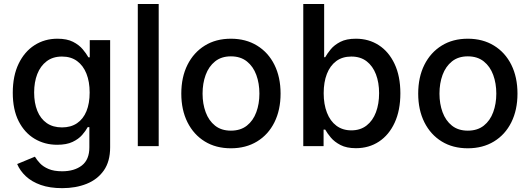

<svg xmlns="http://www.w3.org/2000/svg" viewBox="-20 -748 2715 983"><path d="M298.8 215.3Q235.4 215.3 189 199Q142.6 182.6 112.5 154.5Q82.5 126.5 67.9 91.8L158.7 54.2Q168.5 70.8 184.8 88.1Q201.2 105.5 228.8 117.2Q256.3 128.9 298.3 128.9Q360.8 128.9 399.2 99.1Q437.5 69.3 437.5 6.3V-97.2H429.2Q418.9 -78.1 400.6 -57.1Q382.3 -36.1 351.6 -21.5Q320.8 -6.8 272.5 -6.8Q208.5 -6.8 157 -37.6Q105.5 -68.4 75.4 -127.7Q45.4 -187 45.4 -272.9Q45.4 -359.4 75.2 -421.4Q105 -483.4 156.7 -516.6Q208.5 -549.8 273.9 -549.8Q322.8 -549.8 353.8 -533.9Q384.8 -518.1 403.6 -495.6Q422.4 -473.1 432.6 -454.6H439.5V-542.5H543.9V6.3Q543.9 78.6 511.5 124.8Q479 170.9 423.6 193.1Q368.2 215.3 298.8 215.3ZM297.4 -95.7Q342.8 -95.7 374.5 -117.2Q406.2 -138.7 422.6 -178.7Q439 -218.8 439 -274.4Q439 -329.6 422.6 -370.8Q406.2 -412.1 374.8 -435.3Q343.3 -458.5 297.4 -458.5Q250.5 -458.5 218.8 -434.3Q187 -410.2 170.9 -368.9Q154.8 -327.6 154.8 -274.4Q154.8 -220.7 171.1 -180.4Q187.5 -140.1 219.2 -117.9Q251 -95.7 297.4 -95.7Z M792.5 -727.5V0H685.5V-727.5Z M1162.1 11.2Q1085.4 11.2 1028.6 -23.7Q971.7 -58.6 939.9 -121.8Q908.2 -185.1 908.2 -268.6Q908.2 -353 939.9 -416.3Q971.7 -479.5 1028.6 -514.6Q1085.4 -549.8 1162.1 -549.8Q1238.8 -549.8 1296.1 -514.6Q1353.5 -479.5 1385 -416.3Q1416.5 -353 1416.5 -268.6Q1416.5 -185.1 1385 -121.8Q1353.5 -58.6 1296.1 -23.7Q1238.8 11.2 1162.1 11.2ZM1162.1 -79.1Q1211.4 -79.1 1243.9 -104.7Q1276.4 -130.4 1292.2 -173.6Q1308.1 -216.8 1308.1 -268.6Q1308.1 -321.3 1292.2 -364.5Q1276.4 -407.7 1243.9 -433.6Q1211.4 -459.5 1162.1 -459.5Q1113.3 -459.5 1081.1 -433.6Q1048.8 -407.7 1033 -364.5Q1017.1 -321.3 1017.1 -268.6Q1017.1 -216.8 1033 -173.6Q1048.8 -130.4 1081.1 -104.7Q1113.3 -79.1 1162.1 -79.1Z M1802.2 10.7Q1754.9 10.7 1723.6 -5.4Q1692.4 -21.5 1673.8 -43.7Q1655.3 -65.9 1645 -84.5H1636.7V0H1532.7V-727.5H1639.6V-455.1H1645Q1655.3 -473.6 1673.3 -495.6Q1691.4 -517.6 1722.4 -533.7Q1753.4 -549.8 1802.2 -549.8Q1868.2 -549.8 1919.4 -516.6Q1970.7 -483.4 2000.2 -420.7Q2029.8 -357.9 2029.8 -270Q2029.8 -183.1 2000.7 -120.1Q1971.7 -57.1 1920.4 -23.2Q1869.1 10.7 1802.2 10.7ZM1778.8 -80.6Q1825.2 -80.6 1856.9 -105.5Q1888.7 -130.4 1904.8 -173.3Q1920.9 -216.3 1920.9 -271Q1920.9 -325.2 1904.8 -367.4Q1888.7 -409.7 1857.2 -434.1Q1825.7 -458.5 1778.8 -458.5Q1732.9 -458.5 1701.4 -435.1Q1669.9 -411.6 1653.6 -369.6Q1637.2 -327.6 1637.2 -271Q1637.2 -214.4 1653.8 -171.4Q1670.4 -128.4 1702.1 -104.5Q1733.9 -80.6 1778.8 -80.6Z M2375 11.2Q2298.3 11.2 2241.5 -23.7Q2184.6 -58.6 2152.8 -121.8Q2121.1 -185.1 2121.1 -268.6Q2121.1 -353 2152.8 -416.3Q2184.6 -479.5 2241.5 -514.6Q2298.3 -549.8 2375 -549.8Q2451.7 -549.8 2509 -514.6Q2566.4 -479.5 2597.9 -416.3Q2629.4 -353 2629.4 -268.6Q2629.4 -185.1 2597.9 -121.8Q2566.4 -58.6 2509 -23.7Q2451.7 11.2 2375 11.2ZM2375 -79.1Q2424.3 -79.1 2456.8 -104.7Q2489.3 -130.4 2505.1 -173.6Q2521 -216.8 2521 -268.6Q2521 -321.3 2505.1 -364.5Q2489.3 -407.7 2456.8 -433.6Q2424.3 -459.5 2375 -459.5Q2326.2 -459.5 2293.9 -433.6Q2261.7 -407.7 2245.8 -364.5Q2230 -321.3 2230 -268.6Q2230 -216.8 2245.8 -173.6Q2261.7 -130.4 2293.9 -104.7Q2326.2 -79.1 2375 -79.1Z"/></svg>

Font: Inter 16pt Medium
Style: Regular
Weight: 500
Version: Version 4.001;git-66647c0bb